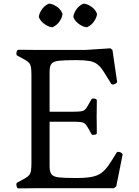

<svg xmlns="http://www.w3.org/2000/svg" viewBox="-20 -1035 765 1057"><path d="M181 1Q166 1 147.5 1.5Q129 2 81 2Q74 2 71 -12Q68 -26 75 -30Q102 -44 117.5 -53Q133 -62 140.5 -71Q148 -80 150.5 -95Q153 -110 153 -137V-623Q153 -650 150.5 -664.5Q148 -679 140.5 -688Q133 -697 117.5 -706Q102 -715 75 -729Q68 -733 71 -747Q74 -761 81 -761Q129 -761 147.5 -760.5Q166 -760 181 -760H448L588 -769L599 -760L624 -590Q627 -583 620 -577Q613 -571 603.5 -570Q594 -569 591 -576Q566 -617 549.5 -642.5Q533 -668 515.5 -681.5Q498 -695 471 -699.5Q444 -704 398 -704Q335 -704 304 -700.5Q273 -697 263 -683.5Q253 -670 253 -640V-420H387Q420 -420 434 -424Q448 -428 457.5 -443Q467 -458 484 -489Q487 -494 500 -492Q513 -490 513 -483Q513 -441 512.5 -424.5Q512 -408 512 -393Q512 -377 512.5 -360.5Q513 -344 513 -302Q513 -295 500 -293Q487 -291 484 -296Q467 -328 457.5 -342.5Q448 -357 434 -361Q420 -365 387 -365H253V-119Q253 -90 263 -76Q273 -62 304 -58.5Q335 -55 398 -55Q451 -55 483.5 -61Q516 -67 537.5 -82.5Q559 -98 577.5 -125Q596 -152 621 -193Q624 -200 633.5 -199Q643 -198 650 -192Q657 -186 654 -179L620 -9L608 1ZM269 -885Q252 -885 228.5 -900Q205 -915 194 -940Q194 -958 209 -981Q224 -1004 249 -1015Q266 -1015 289.5 -1000.5Q313 -986 324 -960Q324 -942 309 -919Q294 -896 269 -885ZM459 -885Q442 -885 418.5 -900Q395 -915 384 -940Q384 -958 399 -981Q414 -1004 439 -1015Q456 -1015 479.5 -1000.5Q503 -986 514 -960Q514 -942 499 -919Q484 -896 459 -885Z"/></svg>

Font: Anvers
Style: Regular
Weight: 400
Designer: Ishtar van Looy
Version: Version 1.000